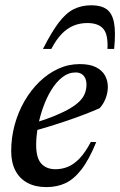

<svg xmlns="http://www.w3.org/2000/svg" viewBox="-20 -716 467 746"><path d="M274 -434.5Q246 -434.5 222.2 -416Q198.5 -397.5 179.8 -367Q161 -336.5 147.8 -299.5Q134.5 -262.5 127.5 -224.5Q120.5 -186.5 120.5 -153.5Q120.5 -102 140.5 -80.2Q160.5 -58.5 195.5 -58.5Q220.5 -58.5 243.5 -67.8Q266.5 -77 288.8 -100Q311 -123 333 -164.5L354 -164Q326 -95.5 296.5 -57.5Q267 -19.5 234 -4.2Q201 11 160.5 11Q117.5 11 86.8 -5.5Q56 -22 39.8 -53.2Q23.5 -84.5 23.5 -129Q23.5 -181.5 37 -231Q50.5 -280.5 75.2 -323.2Q100 -366 133.2 -398.2Q166.5 -430.5 206.2 -448.8Q246 -467 290 -467Q329 -467 353 -454.8Q377 -442.5 388 -422.5Q399 -402.5 399 -378.5Q399 -356 390.5 -333.8Q382 -311.5 367 -295.5Q342 -284.5 311 -272.5Q280 -260.5 245.8 -248.8Q211.5 -237 175.8 -226Q140 -215 104.5 -205.5L106.5 -236Q157.5 -251.5 193.8 -266.5Q230 -281.5 254 -296Q278 -310.5 291.5 -325Q305 -339.5 310.5 -355Q316 -370.5 316 -387Q316 -401.5 311.2 -412Q306.5 -422.5 297 -428.5Q287.5 -434.5 274 -434.5ZM319 -626.5Q291 -626.5 266.2 -616.5Q241.5 -606.5 220 -584.5Q198.5 -562.5 179.5 -526H147Q180 -591 208 -628Q236 -665 266.2 -680.2Q296.5 -695.5 335 -695.5Q373 -695.5 394.5 -680Q416 -664.5 423 -627.8Q430 -591 423.5 -526H397.5Q400.5 -582 381.2 -604.2Q362 -626.5 319 -626.5Z"/></svg>

Font: Newsreader 36pt Medium
Style: Italic
Weight: 500
Italic angle: -17°
Designer: Hugues Gentile
Foundry: Production Type
Version: Version 1.003